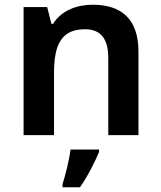

<svg xmlns="http://www.w3.org/2000/svg" viewBox="-20 -573 684 814"><path d="M373 -553C305 -553 240 -528 205 -472H198L180 -543H80V0H209V-264C209 -383 240 -449 340 -449C408 -449 439 -408 439 -327V0H567V-354C567 -493 494 -553 373 -553ZM400 71V61H279C274 104 257 171 245 208V221H319C354 171 383 112 400 71Z"/></svg>

Font: Noto Kufi Arabic SemiBold
Style: Regular
Weight: 600
Designer: Monotype Design Team, David Williams, Khaled Hosny
Foundry: Google LLC
Version: Version 2.109